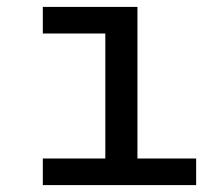

<svg xmlns="http://www.w3.org/2000/svg" viewBox="-20 -536 640 556"><path d="M104 0V-77H285V-439H104V-516H378V-77H548V0Z"/></svg>

Font: IBM Plex Mono Text
Style: Regular
Weight: 450
Designer: Mike Abbink, Paul van der Laan, Pieter van Rosmalen
Foundry: Bold Monday
Version: Version 2.000